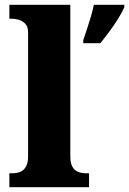

<svg xmlns="http://www.w3.org/2000/svg" viewBox="-20 -780 538 800"><path d="M19 0V-58H30Q50 -58 64.5 -64Q79 -70 88 -85.5Q97 -101 97 -128V-644Q97 -670 84.5 -682Q72 -694 56.5 -698Q41 -702 30 -702H19V-760H273V-128Q273 -101 281.5 -85.5Q290 -70 305.5 -64Q321 -58 340 -58H351V0ZM327 -613Q334 -633 342.5 -659Q351 -685 359 -712Q367 -739 371 -760H498V-750Q489 -729 472.5 -702.5Q456 -676 436 -649Q416 -622 398 -600H327Z"/></svg>

Font: Noto Rashi Hebrew ExtraBold
Style: Regular
Weight: 800
Version: Version 1.006